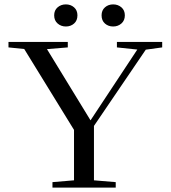

<svg xmlns="http://www.w3.org/2000/svg" viewBox="-20 -854 777 874"><path d="M442.4 -784.2Q442.4 -807.1 457.8 -820.6Q473.1 -834 495.1 -834Q517.1 -834 532.7 -820.6Q548.3 -807.1 548.3 -784.2Q548.3 -760.7 532.7 -747.1Q517.1 -733.4 495.1 -733.4Q473.1 -733.4 457.8 -746.8Q442.4 -760.3 442.4 -784.2ZM226.6 -784.2Q226.6 -807.1 242.2 -820.6Q257.8 -834 279.8 -834Q301.8 -834 317.1 -820.6Q332.5 -807.1 332.5 -784.2Q332.5 -760.3 317.1 -746.8Q301.8 -733.4 279.8 -733.4Q257.8 -733.4 242.2 -747.1Q226.6 -760.7 226.6 -784.2ZM218.8 0V-24.9L316.9 -33.2V-262.7L90.3 -630.9L18.6 -638.2V-663.1H288.6V-638.2L193.8 -630.4L392.1 -306.2L605 -628.4L512.2 -638.2V-663.1H718.3V-638.2L643.6 -627.9L407.7 -280.8V-33.2L506.8 -24.9V0Z"/></svg>

Font: Elstob
Style: Regular
Weight: 400
Designer: Peter S. Baker
Version: Version 1.015